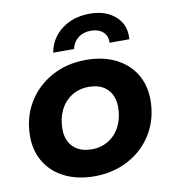

<svg xmlns="http://www.w3.org/2000/svg" viewBox="-85 -834 824 916"><g transform="rotate(-10 327.0 -376.0)"><path d="M29 -233Q29 -322 71 -393Q113 -464 187 -505Q261 -546 354 -546Q436 -546 497 -516Q558 -486 591.5 -431.5Q625 -377 625 -305Q625 -216 583.5 -145Q542 -74 467.5 -33Q393 8 300 8Q219 8 157.5 -22Q96 -52 62.5 -106.5Q29 -161 29 -233ZM467 -298Q467 -353 435 -385Q403 -417 345 -417Q299 -417 263 -394.5Q227 -372 207 -332Q187 -292 187 -240Q187 -185 219.5 -153Q252 -121 310 -121Q355 -121 391 -143.5Q427 -166 447 -206Q467 -246 467 -298ZM411 -760Q488 -760 535 -718Q582 -676 576 -607H480Q482 -640 460.5 -659.5Q439 -679 402 -679Q365 -679 340 -659.5Q315 -640 308 -607H207Q220 -677 275.5 -718.5Q331 -760 411 -760Z"/></g></svg>

Font: Idrija
Style: Bold Italic
Weight: 700
Italic angle: -11.3°
Designer: Julieta Ulanovsky
Foundry: Julieta Ulanovsky
Version: Version 7.200